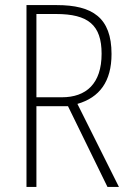

<svg xmlns="http://www.w3.org/2000/svg" viewBox="-20 -734 507 754"><path d="M203 -714H84V0H123V-317H247L402 0H447L284 -326C371 -351 418 -414 418 -522C418 -665 343 -714 203 -714ZM200 -679C326 -679 379 -636 379 -523C379 -405 318 -352 223 -352H123V-679Z"/></svg>

Font: Noto Sans Myanmar Condensed ExtraLight
Style: Regular
Weight: 200
Width: 3
Designer: Monotype Design Team
Foundry: Monotype Imaging Inc.
Version: Version 2.107